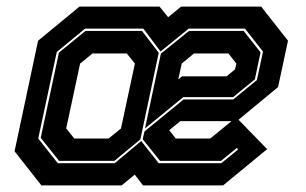

<svg xmlns="http://www.w3.org/2000/svg" viewBox="-20 -560 923 580"><path d="M105 0 24 -103 95 -437 220 -540H462L488 -508L527 -540H769L850 -437L820 -297L695.5 -194H524.5L485 -161.5L487 -172L511 -141.5H615L693.5 -205.5L787 -109.5L654 0H412L387 -32.5L347.5 0ZM158.5 -74 103 -143.5 158 -401 238 -466.5H409L459.5 -400.5L404 -139L325.5 -74ZM204.5 -141.5H308L345.5 -172L387.5 -368L363 -398.5H259.5L222 -368L180 -172ZM154.5 -67H326.5L406.5 -134L459.5 -67H648.5L699.5 -108.5L695.5 -113L647.5 -74H463.5L411 -139.5L416.5 -163L534.5 -259.5H684.5L756 -318L774.5 -404L720 -473.5H550L465 -404.5L413 -473.5H237L151.5 -403L95.5 -141.5ZM418 -172 466 -398 551 -466.5H716L767 -402L750 -320.5L684 -266.5H533.5ZM518.5 -320 530 -329.5H664.5L690 -350.5L694 -368L670 -398.5H566L529 -368Z"/></svg>

Font: Tourney Thin ExtraBold
Style: Italic
Weight: 800
Italic angle: -12°
Version: Version 1.015